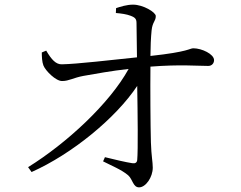

<svg xmlns="http://www.w3.org/2000/svg" viewBox="-20 -790 1040 827"><path d="M116 -49C289 -126 479 -281 571 -420C573 -300 575 -143 571 -101C570 -90 563 -85 550 -87C523 -91 472 -103 432 -113L424 -95C459 -77 504 -59 532 -35C552 -17 553 17 579 17C608 17 638 -27 638 -68C638 -93 632 -116 630 -177C628 -251 627 -410 628 -503C755 -513 832 -506 877 -506C892 -506 902 -517 902 -531C902 -557 849 -582 813 -582C796 -582 795 -567 628 -549C628 -585 630 -630 633 -659C637 -697 651 -698 651 -721C651 -737 597 -770 553 -770C526 -770 498 -761 480 -755L479 -734C502 -732 525 -729 543 -722C561 -715 568 -709 568 -691L570 -543C464 -532 309 -514 247 -513C221 -512 202 -533 179 -572L160 -564C160 -547 161 -523 167 -508C176 -485 221 -440 248 -441C277 -441 296 -455 339 -463C390 -472 461 -485 534 -493C452 -344 267 -173 101 -70Z"/></svg>

Font: Harano Aji Mincho TW
Style: Regular
Weight: 400
Foundry: Masamichi Hosoda
Version: HaranoAjiMinchoTW-Regular version 20230610;ttx 4.39.4